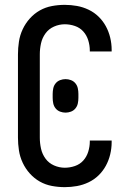

<svg xmlns="http://www.w3.org/2000/svg" viewBox="-20 -763 540 791"><path d="M247 8Q220 8 193.5 3Q167 -2 144 -15Q121 -28 103 -48Q85 -68 73.5 -92.5Q62 -117 58 -143.5Q54 -170 54 -196V-539Q54 -565 58 -591.5Q62 -618 73.5 -642.5Q85 -667 103 -687Q121 -707 144 -720Q167 -733 193.5 -738Q220 -743 247 -743Q272 -743 297 -738.5Q322 -734 345 -723Q368 -712 386 -694.5Q404 -677 416 -655Q428 -633 434 -608Q440 -583 440 -558V-551H350V-555Q350 -576 343.5 -597Q337 -618 323 -633.5Q309 -649 288.5 -656Q268 -663 247 -663Q224 -663 202.5 -653.5Q181 -644 167.5 -625.5Q154 -607 149 -584.5Q144 -562 144 -539V-196Q144 -173 149 -150.5Q154 -128 167.5 -109.5Q181 -91 202.5 -81.5Q224 -72 247 -72Q268 -72 288.5 -79Q309 -86 323 -101.5Q337 -117 343.5 -138Q350 -159 350 -180V-184H440V-177Q440 -152 434 -127Q428 -102 416 -80Q404 -58 386 -40.5Q368 -23 345 -12Q322 -1 297 3.5Q272 8 247 8ZM250 -299Q239 -299 228 -303Q217 -307 209.5 -316Q202 -325 199.5 -336.5Q197 -348 197 -360V-376Q197 -388 199.5 -399.5Q202 -411 209.5 -420Q217 -429 228 -433Q239 -437 250 -437Q261 -437 272 -433Q283 -429 290.5 -420Q298 -411 300.5 -399.5Q303 -388 303 -376V-360Q303 -348 300.5 -336.5Q298 -325 290.5 -316Q283 -307 272 -303Q261 -299 250 -299Z"/></svg>

Font: Iosevka Custom Medium
Style: Regular
Weight: 500
Monospace: yes
Designer: Belleve Invis
Foundry: Belleve Invis
Version: Version 32.5.0; ttfautohint (v1.8.4)